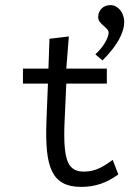

<svg xmlns="http://www.w3.org/2000/svg" viewBox="-20 -726 540 753"><path d="M382 -489C439 -546 467 -597 467 -640C467 -679 441 -706 413 -706C385 -706 365 -686 365 -659C365 -630 406 -619 406 -598C406 -578 385 -541 354 -513ZM299 7C351 7 398 -8 444 -42L422 -99C385 -72 354 -53 310 -53C249 -53 227 -90 233 -243L240 -398H399V-457H240L250 -583L174 -574L170 -457H70V-398H168L162 -248C156 -72 181 7 299 7Z"/></svg>

Font: Inconsolata Thin
Style: Regular
Weight: 100
Monospace: yes
Designer: Raph Levien, Cyreal, Brenton Simpson
Foundry: Raph Levien, Cyreal, Google
Version: Version 3.100